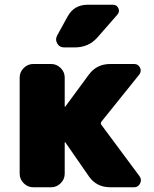

<svg xmlns="http://www.w3.org/2000/svg" viewBox="-20 -790 648 810"><path d="M408 -263 569 -46Q579 -32 571 -16Q563 0 546 0H445Q387 0 355 -46L256 -189Q256 -190 254 -190Q253 -190 253 -189V-57Q253 -34 236 -17Q219 0 196 0H120Q97 0 80 -17Q63 -34 63 -57V-463Q63 -486 80 -503Q97 -520 120 -520H196Q219 -520 236 -503Q253 -486 253 -463V-341Q253 -340 254 -340L256 -341L354 -474Q387 -520 445 -520H546Q563 -520 570.5 -505Q578 -490 568 -476L408 -277Q403 -270 408 -263ZM350 -770H456Q473 -770 479.5 -755Q486 -740 475 -728L391 -632Q354 -590 296 -590H250Q231 -590 221.5 -606.5Q212 -623 221 -640L265 -720Q292 -770 350 -770Z"/></svg>

Font: Rounded Mplus 1c Black
Style: Regular
Weight: 900
Version: Version 1.059.20150529